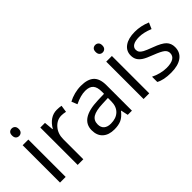

<svg xmlns="http://www.w3.org/2000/svg" viewBox="-9 -1335 1945 1945"><g transform="rotate(-45 963.5 -362.0)"><path d="M167 0H85.9V-535.2H167ZM79.1 -680.2Q79.1 -708 92.8 -720.9Q106.4 -733.9 127 -733.9Q146.5 -733.9 160.6 -720.7Q174.8 -707.5 174.8 -680.2Q174.8 -652.8 160.6 -639.4Q146.5 -626 127 -626Q106.4 -626 92.8 -639.4Q79.1 -652.8 79.1 -680.2Z M583 -544.9Q618.7 -544.9 647 -539.1L635.7 -463.9Q602.5 -471.2 577.1 -471.2Q512.2 -471.2 466.1 -418.5Q419.9 -365.7 419.9 -287.1V0H338.9V-535.2H405.8L415 -436H418.9Q448.7 -488.3 490.7 -516.6Q532.7 -544.9 583 -544.9Z M1056.2 0 1040 -76.2H1036.1Q996.1 -25.9 956.3 -8.1Q916.5 9.8 856.9 9.8Q777.3 9.8 732.2 -31.2Q687 -72.3 687 -147.9Q687 -310.1 946.3 -317.9L1037.1 -320.8V-354Q1037.1 -417 1010 -447Q982.9 -477.1 923.3 -477.1Q856.4 -477.1 772 -436L747.1 -498Q786.6 -519.5 833.7 -531.7Q880.9 -543.9 928.2 -543.9Q1023.9 -543.9 1070.1 -501.5Q1116.2 -459 1116.2 -365.2V0ZM873 -57.1Q948.7 -57.1 991.9 -98.6Q1035.2 -140.1 1035.2 -214.8V-263.2L954.1 -259.8Q857.4 -256.3 814.7 -229.7Q772 -203.1 772 -147Q772 -103 798.6 -80.1Q825.2 -57.1 873 -57.1Z M1364.3 0H1283.2V-535.2H1364.3ZM1276.4 -680.2Q1276.4 -708 1290 -720.9Q1303.7 -733.9 1324.2 -733.9Q1343.8 -733.9 1357.9 -720.7Q1372.1 -707.5 1372.1 -680.2Q1372.1 -652.8 1357.9 -639.4Q1343.8 -626 1324.2 -626Q1303.7 -626 1290 -639.4Q1276.4 -652.8 1276.4 -680.2Z M1881.3 -146Q1881.3 -71.3 1825.7 -30.8Q1770 9.8 1669.4 9.8Q1563 9.8 1503.4 -23.9V-99.1Q1542 -79.6 1586.2 -68.4Q1630.4 -57.1 1671.4 -57.1Q1734.9 -57.1 1769 -77.4Q1803.2 -97.7 1803.2 -139.2Q1803.2 -170.4 1776.1 -192.6Q1749 -214.8 1670.4 -245.1Q1595.7 -272.9 1564.2 -293.7Q1532.7 -314.5 1517.3 -340.8Q1502 -367.2 1502 -403.8Q1502 -469.2 1555.2 -507.1Q1608.4 -544.9 1701.2 -544.9Q1787.6 -544.9 1870.1 -509.8L1841.3 -443.8Q1760.7 -477.1 1695.3 -477.1Q1637.7 -477.1 1608.4 -459Q1579.1 -440.9 1579.1 -409.2Q1579.1 -387.7 1590.1 -372.6Q1601.1 -357.4 1625.5 -343.8Q1649.9 -330.1 1719.2 -304.2Q1814.5 -269.5 1847.9 -234.4Q1881.3 -199.2 1881.3 -146Z"/></g></svg>

Font: f0_2797  
Style: Regular
Weight: 400
Foundry: Ascender Corporation
Version: Version 1.10